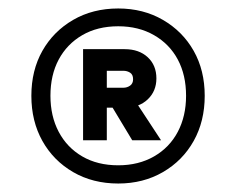

<svg xmlns="http://www.w3.org/2000/svg" viewBox="-20 -727 557 453"><path d="M54 -501Q54 -561 80 -607Q106 -653 152.5 -680Q199 -707 259 -707Q318 -707 364.5 -680Q411 -653 437 -607Q463 -561 463 -501Q463 -441 437 -394.5Q411 -348 364.5 -321Q318 -294 259 -294Q199 -294 152.5 -321Q106 -348 80 -394.5Q54 -441 54 -501ZM99 -501Q99 -453 118.5 -416Q138 -379 174 -358Q210 -337 259 -337Q307 -337 343.5 -358Q380 -379 399.5 -416Q419 -453 419 -501Q419 -550 399.5 -586.5Q380 -623 343.5 -644Q307 -665 259 -665Q210 -665 174 -644Q138 -623 118.5 -586.5Q99 -550 99 -501ZM176 -611V-396H232V-473H274Q308 -473 328.5 -492.5Q349 -512 349 -542Q349 -573 328.5 -592Q308 -611 274 -611ZM292 -396H360L295 -495L233 -494ZM271 -560Q280 -560 287 -555.5Q294 -551 294 -540Q294 -530 287 -525Q280 -520 271 -520H232V-560Z"/></svg>

Font: Albert Sans Medium
Style: Regular
Weight: 500
Designer: Andreas Rasmussen
Foundry: a.Foundry
Version: Version 1.025